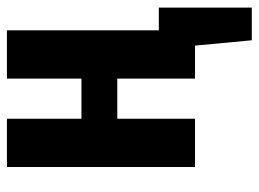

<svg xmlns="http://www.w3.org/2000/svg" viewBox="-114 -456 730 541"><g transform="rotate(-90 250.5 -185.0)"><path d="M436 -102H500V160H408L393 0H300V-219H187V0H51V-530H187V-320H300V-530H436Z"/></g></svg>

Font: Fira Sans Extra Condensed SemiBold
Style: Regular
Weight: 600
Width: 1
Designer: Carrois Corporate & Edenspiekermann AG
Foundry: Carrois Corporate GbR & Edenspiekermann AG
Version: Version 4.203